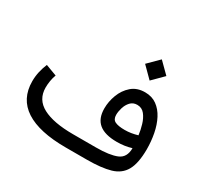

<svg xmlns="http://www.w3.org/2000/svg" viewBox="-150 -918 1169 1115"><g transform="rotate(30 435.0 -361.0)"><path d="M564.9 -651.4 636.2 -722.2 707.5 -651.4 636.2 -580.1ZM746.6 -190.4Q701.2 -176.3 648.4 -176.3Q568.8 -176.3 529.1 -208.7Q489.3 -241.2 489.3 -309.1Q489.3 -355 506.6 -400.9Q523.9 -446.8 559.1 -477.5Q594.2 -508.3 648.4 -508.3Q694.8 -508.3 727.5 -484.6Q760.3 -460.9 781.2 -420.7Q802.2 -380.4 812 -329.6Q821.8 -278.8 821.8 -225.1Q821.3 -131.8 793.9 -83.3Q766.6 -34.7 707 -17.3Q647.5 0 550.3 0H408.7Q230.5 0 139.2 -59.3Q47.9 -118.7 47.9 -236.3Q47.9 -269 54.9 -300.3Q62 -331.5 74.2 -360.4L148.9 -332.5Q141.1 -312 137.2 -288.6Q133.3 -265.1 133.3 -243.7Q133.3 -163.1 204.3 -125.5Q275.4 -87.9 406.7 -87.9H560.5Q652.3 -87.9 699.5 -107.7Q746.6 -127.4 746.6 -190.4ZM739.3 -272.5Q735.4 -305.2 725.1 -339.8Q714.8 -374.5 695.8 -398.4Q676.8 -422.4 645.5 -422.4Q617.7 -422.4 600.3 -403.6Q583 -384.8 575.2 -358.6Q567.4 -332.5 567.4 -311Q567.4 -280.3 589.1 -269.8Q610.8 -259.3 653.8 -259.3Q675.3 -259.3 696.5 -262.7Q717.8 -266.1 739.3 -272.5Z"/></g></svg>

Font: Vazir WOL
Style: Regular-WOL
Weight: 400
Designer: Saber Rastikerdar
Foundry: Saber Rastikerdar
Version: Version 30.00;August 23, 2021;FontCreator 13.0.0.2683 64-bit